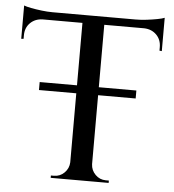

<svg xmlns="http://www.w3.org/2000/svg" viewBox="-52 -767 738 815"><g transform="rotate(5 317.0 -359.5)"><path d="M364 -697V0H271V-697ZM617 -701V-667H18V-701ZM617 -670V-577L607 -578V-593Q607 -625 586.5 -645.5Q566 -666 534 -667V-670ZM617 -719V-690L495 -701Q517 -701 541.5 -704Q566 -707 587 -711Q608 -715 617 -719ZM274 -73V0H194V-10Q194 -10 200.5 -10Q207 -10 207 -10Q233 -10 251.5 -28.5Q270 -47 271 -73ZM361 -73H364Q365 -47 383.5 -28.5Q402 -10 428 -10Q428 -10 434.5 -10Q441 -10 441 -10V0H361ZM101 -670V-667Q69 -666 48.5 -645.5Q28 -625 28 -593V-578L18 -577V-670ZM18 -719Q28 -715 48.5 -711Q69 -707 94 -704Q119 -701 140 -701L18 -690ZM524 -401V-367H112V-401Z"/></g></svg>

Font: Cinzel Medium
Style: Regular
Weight: 500
Designer: Natanael Gama
Version: Version 2.000